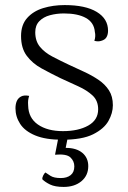

<svg xmlns="http://www.w3.org/2000/svg" viewBox="-20 -538 505 757"><path d="M225 13Q160 13 119 -4Q78 -21 59.5 -49.5Q41 -78 41 -111Q41 -127 46 -139Q51 -151 63 -157.5Q75 -164 95 -160Q92 -151 91 -142.5Q90 -134 91 -122Q92 -73 129.5 -47Q167 -21 228 -21Q289 -21 328 -43Q367 -65 367 -107Q367 -141 345 -161.5Q323 -182 289 -197.5Q255 -213 218 -230Q179 -249 143.5 -268.5Q108 -288 85.5 -318Q63 -348 63 -396Q63 -440 87 -467Q111 -494 150 -506Q189 -518 235 -518Q317 -518 361.5 -491Q406 -464 406 -417Q406 -402 400 -391.5Q394 -381 379 -377Q373 -375 366.5 -375Q360 -375 352 -377Q355 -386 355.5 -395Q356 -404 354 -412Q351 -449 319 -467Q287 -485 232 -485Q203 -485 177 -478Q151 -471 135 -454.5Q119 -438 119 -411Q119 -376 137.5 -353.5Q156 -331 186.5 -315Q217 -299 251 -283Q281 -269 311.5 -255Q342 -241 368 -223.5Q394 -206 409.5 -182Q425 -158 425 -123Q425 -92 407.5 -61Q390 -30 347 -8.5Q304 13 225 13ZM249 -5 239 45Q281 45 304.5 64.5Q328 84 328 117Q328 154 301 176.5Q274 199 231 199Q197 199 177.5 189.5Q158 180 147 169Q146 162 150.5 153.5Q155 145 159 142Q166 147 179.5 155.5Q193 164 220 164Q244 164 258.5 152.5Q273 141 273 118Q273 97 257.5 82.5Q242 68 197 72L212 -5Z"/></svg>

Font: Arima Light
Style: Regular
Weight: 300
Designer: Joana Correia and Natanael Gama
Foundry: NDISCOVER
Version: Version 1.101;gftools[0.9.23]